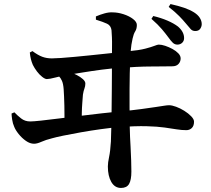

<svg xmlns="http://www.w3.org/2000/svg" viewBox="-20 -851 1040 947"><path d="M855 -631Q842 -631 832.5 -640Q823 -649 811 -666Q797 -685 778.5 -707Q760 -729 727 -758L736 -772Q774 -763 805.5 -749.5Q837 -736 858 -720Q888 -694 888 -663Q888 -649 878.5 -640Q869 -631 855 -631ZM577 76Q546 76 529 46.5Q512 17 512 -30Q512 -49 518 -76.5Q524 -104 527 -153Q528 -181 529 -223Q530 -265 530.5 -313.5Q531 -362 531.5 -409Q532 -456 532 -494Q532 -532 532 -552Q532 -592 532.5 -620Q533 -648 532 -668Q531 -688 530 -702Q527 -725 508 -734Q489 -743 453 -754V-770Q474 -779 495.5 -785Q517 -791 535 -790Q561 -790 589 -781Q617 -772 636 -757.5Q655 -743 655 -728Q655 -709 647 -696.5Q639 -684 634 -661Q627 -630 625 -602.5Q623 -575 622 -548Q621 -525 620 -489.5Q619 -454 619 -411Q619 -368 619 -319.5Q619 -271 620 -222.5Q621 -174 624 -128Q626 -89 627 -58.5Q628 -28 628 -5Q628 37 616.5 56.5Q605 76 577 76ZM298 -238Q298 -258 298 -281.5Q298 -305 297.5 -329Q297 -353 296 -374.5Q295 -396 294 -411Q292 -438 285.5 -452.5Q279 -467 270.5 -475Q262 -483 254 -488L257 -500Q276 -501 293 -500Q310 -499 330 -493Q343 -489 359.5 -480.5Q376 -472 388.5 -461Q401 -450 401 -439Q401 -426 396.5 -414.5Q392 -403 389 -384Q388 -369 386 -344.5Q384 -320 383.5 -292.5Q383 -265 383 -240ZM148 -142Q128 -142 108 -156Q88 -170 72 -190Q56 -210 50 -226Q43 -241 40 -261Q37 -281 37 -291L51 -297Q65 -282 84 -267Q103 -252 129 -252Q144 -252 181.5 -256Q219 -260 270 -266.5Q321 -273 376 -279.5Q431 -286 481.5 -292Q532 -298 567 -301Q633 -307 676.5 -313Q720 -319 747 -323Q774 -327 789.5 -329.5Q805 -332 814 -332Q828 -332 848.5 -324.5Q869 -317 889 -304.5Q909 -292 923 -277.5Q937 -263 937 -251Q937 -230 926 -219.5Q915 -209 899 -209Q876 -209 851.5 -213Q827 -217 792 -222Q757 -227 703 -228.5Q649 -230 568 -224Q528 -221 478 -214Q428 -207 379.5 -198.5Q331 -190 292.5 -182Q254 -174 237 -169Q205 -161 184 -151.5Q163 -142 148 -142ZM211 -461Q202 -461 188 -472Q174 -483 162 -499Q150 -515 142 -531Q136 -545 132.5 -559Q129 -573 127 -592L140 -599Q167 -579 188.5 -571Q210 -563 236 -563Q252 -563 281 -565Q310 -567 347 -570.5Q384 -574 423.5 -578Q463 -582 500 -586Q537 -590 566 -593Q595 -596 611 -598Q666 -603 696.5 -611Q727 -619 742 -625Q757 -631 763 -631Q777 -631 795 -625Q813 -619 830.5 -609.5Q848 -600 859.5 -588Q871 -576 871 -563Q871 -547 860.5 -535.5Q850 -524 830 -524Q814 -524 787 -523.5Q760 -523 725 -523Q690 -523 651 -521Q612 -519 573 -516Q532 -514 482.5 -507.5Q433 -501 387.5 -493.5Q342 -486 310 -481Q281 -476 252.5 -468.5Q224 -461 211 -461ZM943 -698Q929 -698 920.5 -707.5Q912 -717 897 -735Q883 -752 864 -771.5Q845 -791 812 -817L821 -831Q861 -822 888.5 -812.5Q916 -803 937 -790Q956 -778 965.5 -763Q975 -748 975 -732Q975 -720 967.5 -709Q960 -698 943 -698Z"/></svg>

Font: Noto Serif JP ExtraLight
Style: Bold
Weight: 700
Version: Version 2.003-H1;hotconv 1.1.1;makeotfexe 2.6.0